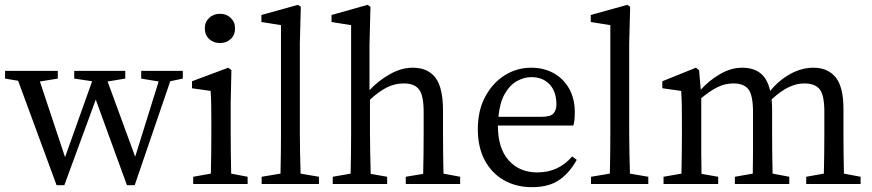

<svg xmlns="http://www.w3.org/2000/svg" viewBox="-20 -761 3608 794"><path d="M564 -436V-468H736V-436L684 -425L537 5H505L376 -349L246 5H214L55 -427L1 -436V-468H219V-436L145 -424L249 -111L361 -425L287 -436V-468H498V-436L425 -424L539 -113L636 -424Z M779 0V-30L852 -43Q853 -81 853.5 -128.5Q854 -176 854 -211V-257Q854 -299 853.5 -326.5Q853 -354 851 -385L774 -396V-425L924 -481L937 -471L934 -338V-211Q934 -176 934.5 -128.5Q935 -81 936 -43L1004 -30V0ZM890 -583Q863 -583 845 -599.5Q827 -616 827 -644Q827 -670 845 -687Q863 -704 890 -704Q916 -704 934 -687Q952 -670 952 -644Q952 -616 934 -599.5Q916 -583 890 -583Z M1062 0V-30L1140 -43Q1141 -84 1141.5 -127.5Q1142 -171 1142 -211V-657L1061 -670V-699L1212 -741L1224 -733L1220 -581V-211Q1220 -171 1221 -127.5Q1222 -84 1223 -43L1299 -30V0Z M1356 0V-30L1430 -43Q1431 -81 1431.5 -128.5Q1432 -176 1432 -211V-657L1351 -670V-699L1500 -741L1512 -733L1508 -574V-388Q1543 -426 1591 -453.5Q1639 -481 1687 -481Q1749 -481 1780.5 -440Q1812 -399 1812 -304V-211Q1812 -175 1812.5 -128Q1813 -81 1814 -43L1883 -30V0H1658V-30L1730 -42Q1731 -80 1731.5 -127.5Q1732 -175 1732 -211V-298Q1732 -366 1713 -391Q1694 -416 1650 -416Q1613 -416 1580 -399.5Q1547 -383 1510 -349V-211Q1510 -176 1511 -128Q1512 -80 1513 -42L1581 -30V0Z M2177 -442Q2147 -442 2117.5 -425.5Q2088 -409 2067.5 -373Q2047 -337 2041 -278H2220Q2257 -278 2269 -292Q2281 -306 2281 -329Q2281 -382 2253 -412Q2225 -442 2177 -442ZM2180 13Q2114 13 2063.5 -16Q2013 -45 1984.5 -98.5Q1956 -152 1956 -227Q1956 -304 1986.5 -361Q2017 -418 2067 -449.5Q2117 -481 2177 -481Q2228 -481 2268.5 -459Q2309 -437 2333 -395.5Q2357 -354 2357 -296Q2357 -260 2351 -242H2039V-241Q2039 -148 2083.5 -98Q2128 -48 2202 -48Q2290 -48 2346 -114L2365 -100Q2336 -47 2293 -17Q2250 13 2180 13Z M2424 0V-30L2502 -43Q2503 -84 2503.5 -127.5Q2504 -171 2504 -211V-657L2423 -670V-699L2574 -741L2586 -733L2582 -581V-211Q2582 -171 2583 -127.5Q2584 -84 2585 -43L2661 -30V0Z M2724 0V-30L2798 -43Q2799 -81 2799.5 -128.5Q2800 -176 2800 -211V-258Q2800 -299 2799.5 -326.5Q2799 -354 2797 -385L2719 -396V-425L2858 -481L2871 -471L2878 -390Q2912 -428 2957.5 -454.5Q3003 -481 3049 -481Q3096 -481 3125 -458Q3154 -435 3165 -385Q3201 -429 3248 -455Q3295 -481 3344 -481Q3403 -481 3435.5 -441.5Q3468 -402 3468 -311V-211Q3468 -175 3468.5 -128Q3469 -81 3470 -43L3539 -30V0H3314V-30L3387 -43Q3388 -81 3388.5 -128Q3389 -175 3389 -211V-299Q3389 -368 3369.5 -392Q3350 -416 3306 -416Q3274 -416 3241.5 -400.5Q3209 -385 3171 -350Q3172 -340 3172.5 -328.5Q3173 -317 3173 -304V-211Q3173 -175 3173.5 -128Q3174 -81 3175 -43L3244 -30V0H3019V-30L3093 -43Q3094 -81 3094 -128Q3094 -175 3094 -211V-298Q3094 -366 3075.5 -391Q3057 -416 3013 -416Q2979 -416 2948 -401Q2917 -386 2880 -355V-211Q2880 -176 2880 -128Q2880 -80 2881 -42L2950 -30V0Z"/></svg>

Font: Source Serif 4 Subhead
Style: Regular
Weight: 400
Designer: Frank Grießhammer
Foundry: Adobe Systems Incorporated
Version: Version 4.004;hotconv 1.0.117;makeotfexe 2.5.65602